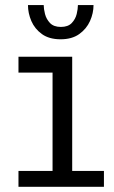

<svg xmlns="http://www.w3.org/2000/svg" viewBox="-20 -718 440 738"><path d="M51 0V-61H182V-439H51V-500H257.5V-61H379.5V0ZM213 -567Q169 -567 141.2 -587Q113.5 -607 100.5 -637.2Q87.5 -667.5 87.5 -698.5H148Q148 -684 153 -664.2Q158 -644.5 172.2 -629.5Q186.5 -614.5 214 -614.5Q241.5 -614.5 255.8 -629.5Q270 -644.5 274.8 -664.2Q279.5 -684 279.5 -698.5H339.5Q339.5 -667.5 326 -637.2Q312.5 -607 284.5 -587Q256.5 -567 213 -567Z"/></svg>

Font: Trispace SemiCondensed Light
Style: Regular
Weight: 300
Width: 4
Designer: Tyler Finck
Foundry: Etcetera Type Company
Version: Version 1.210; ttfautohint (v1.8.3)